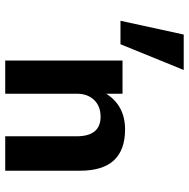

<svg xmlns="http://www.w3.org/2000/svg" viewBox="-14 -726 740 753"><g transform="rotate(90 356.5 -350.0)"><path d="M515 -280Q515 -374 438 -374Q397 -374 372.5 -348.5Q348 -323 348 -280V0H218V-460H348V-396Q395 -470 488 -470Q650 -470 650 -294V0H515ZM116 -700H255L154 -452H62Z"/></g></svg>

Font: Renner*
Style: Semi
Weight: 600
Version: Version 003.000 ; ttfautohint (v0.97) -l 8 -r 50 -G 200 -x 1